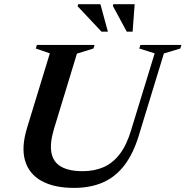

<svg xmlns="http://www.w3.org/2000/svg" viewBox="-20 -904 904 936"><path d="M243 -275Q222 -205 230.8 -159.2Q239.5 -113.5 278 -91.5Q316.5 -69.5 383.5 -69.5Q439.5 -69.5 484.5 -89Q529.5 -108.5 563.5 -152.5Q597.5 -196.5 619.5 -270.5L734 -644L659 -667.5L664.5 -685H864.5L859 -667.5L779 -643.5L657.5 -246Q630.5 -156 586.8 -98.8Q543 -41.5 482 -14.8Q421 12 341.5 12Q244 12 182.8 -21.8Q121.5 -55.5 102.2 -120.8Q83 -186 112 -281L223 -644L154.5 -667.5L160 -685H441L435.5 -667.5L355 -642.5ZM506 -749.5H475L358.5 -873.5L361 -883.5H469.5ZM626.5 -749.5H598L530.5 -874.5L532 -883.5H636.5Z"/></svg>

Font: Newsreader 36pt SemiBold
Style: Italic
Weight: 600
Italic angle: -17°
Designer: Hugues Gentile
Foundry: Production Type
Version: Version 1.003